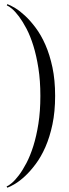

<svg xmlns="http://www.w3.org/2000/svg" viewBox="-20 -687 325 908"><path d="M14.6 -667.5Q28.8 -662.6 51.3 -649.2Q73.7 -635.7 98.6 -612.5Q123.5 -589.4 148.9 -555.4Q174.3 -521.5 194.8 -474.9Q215.3 -428.2 228 -368.4Q240.7 -308.6 240.7 -233.4Q240.7 -158.7 228 -98.6Q215.3 -38.6 194.8 8.1Q174.3 54.7 148.9 88.6Q123.5 122.6 98.6 145.8Q73.7 168.9 51.3 182.4Q28.8 195.8 14.6 200.7L11.2 194.8Q20.5 191.4 35.9 178.5Q51.3 165.5 69.1 142.1Q86.9 118.7 105 84.2Q123 49.8 137.7 3.4Q152.3 -43 161.6 -101.8Q170.9 -160.6 170.9 -233.4Q170.9 -305.7 161.6 -364.7Q152.3 -423.8 137.9 -470.2Q123.5 -516.6 105.5 -551Q87.4 -585.4 69.8 -608.9Q52.2 -632.3 36.9 -645.3Q21.5 -658.2 12.2 -661.6Z"/></svg>

Font: Montez
Style: Regular
Weight: 400
Designer: Astigmatic (AOETI)
Foundry: Astigmatic (AOETI)
Version: Version 1.000